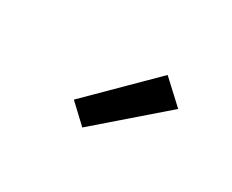

<svg xmlns="http://www.w3.org/2000/svg" viewBox="-55 -967 709 588"><g transform="rotate(30 300.0 -673.0)"><path d="M259 -538 194 -599 405 -808 485 -734Z"/></g></svg>

Font: Zed Mono Semibold Extended
Style: Regular
Weight: 600
Width: 7
Monospace: yes
Designer: Belleve Invis
Foundry: Belleve Invis
Version: Version 1.0.0; ttfautohint (v1.8.4)